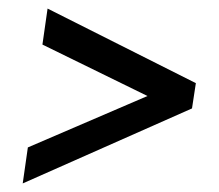

<svg xmlns="http://www.w3.org/2000/svg" viewBox="-20 -574 511 448"><path d="M33 -146 45 -230 373 -371 367 -329 79 -470 91 -554 437 -380 428 -321Z"/></svg>

Font: Pathway Extreme Condensed SemiBold
Style: Italic
Weight: 600
Width: 3
Italic angle: -8°
Version: Version 1.001;gftools[0.9.26]